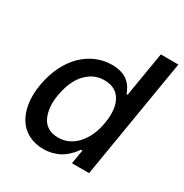

<svg xmlns="http://www.w3.org/2000/svg" viewBox="-170 -862 967 1007"><g transform="rotate(30 313.5 -358.0)"><path d="M230.1 10.7Q180.4 10.7 141.5 -8.7Q102.6 -28.1 78.5 -64.5Q54.3 -100.9 45.6 -153.2Q36.9 -205.6 47.9 -271.7Q58.9 -336.6 85 -389.9Q111.2 -443.2 147.5 -478.7Q183.9 -514.2 229.2 -533.4Q274.5 -552.6 323.9 -552.6Q344.8 -552.6 362.9 -548.8Q381 -545.1 393.8 -539.6Q406.6 -534.1 417.6 -525.4Q428.6 -516.7 435.4 -509.1Q442.1 -501.4 448.5 -490.6Q454.9 -479.8 457.9 -473.2Q460.9 -466.6 464.5 -457H470.9L516 -727.3H622.2L501.4 0H397.7L411.9 -84.9H403.4Q393.8 -71.4 385.1 -61.3Q376.4 -51.1 360.1 -36.6Q343.8 -22 326.5 -12.6Q309.3 -3.2 283.9 3.7Q258.5 10.7 230.1 10.7ZM266 -79.9Q333.5 -79.9 380.9 -132.6Q428.3 -185.4 442.5 -272.7Q456.7 -359.7 427.2 -411Q397.7 -462.4 328.8 -462.4Q282.3 -462.4 245.7 -437.1Q209.2 -411.9 187.1 -370Q165.1 -328.1 155.9 -272.7Q148.1 -231.5 152 -196.4Q155.9 -161.2 168.5 -135.3Q181.1 -109.4 206.1 -94.6Q231.2 -79.9 266 -79.9Z"/></g></svg>

Font: Karasuma Gothic
Style: Medium Italic
Weight: 500
Italic angle: 9.39998°
Designer: Rasmus Andersson / Ryoko Nishizuka
Foundry: Genbu
Version: Version 1.00